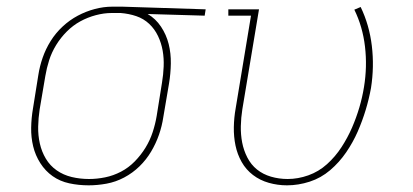

<svg xmlns="http://www.w3.org/2000/svg" viewBox="-20 -548 1240 576"><path d="M246 8Q216 8 188 2Q160 -4 138 -19.5Q116 -35 101 -58.5Q86 -82 79.5 -109Q73 -136 73.5 -165Q74 -194 79 -223L95 -323Q99 -349 108 -375Q117 -401 132 -425Q147 -449 168 -468.5Q189 -488 213.5 -501Q238 -514 264.5 -521Q291 -528 317 -528H347L597 -520L594 -501L423 -506Q447 -492 463 -468Q479 -444 486 -416Q493 -388 492.5 -357.5Q492 -327 487 -297L470 -197Q466 -170 457 -144Q448 -118 433.5 -93.5Q419 -69 398.5 -49Q378 -29 352.5 -15.5Q327 -2 299.5 3Q272 8 246 8ZM247 -11Q271 -11 295.5 -16Q320 -21 343 -33Q366 -45 384.5 -64Q403 -83 416.5 -105Q430 -127 438 -151.5Q446 -176 450 -200L466 -300Q470 -324 471 -348.5Q472 -373 468 -396Q464 -419 454 -440Q444 -461 427.5 -476.5Q411 -492 389 -499.5Q367 -507 342 -509H315Q292 -509 267.5 -502.5Q243 -496 221 -484Q199 -472 180.5 -453.5Q162 -435 148.5 -413Q135 -391 127.5 -367.5Q120 -344 116 -320L99 -220Q95 -194 94.5 -168Q94 -142 99.5 -117.5Q105 -93 117.5 -72Q130 -51 150 -37Q170 -23 195 -17Q220 -11 247 -11Z M841 8Q813 8 786.5 0.5Q760 -7 739 -23Q718 -39 705 -62Q692 -85 686.5 -111.5Q681 -138 681.5 -166.5Q682 -195 687 -223L733 -501H665V-520H757L707 -220Q703 -195 702.5 -169.5Q702 -144 706.5 -120.5Q711 -97 722 -75.5Q733 -54 751 -39.5Q769 -25 793 -18Q817 -11 843 -11Q874 -11 905 -22Q936 -33 961 -55.5Q986 -78 1004.5 -106.5Q1023 -135 1036 -165Q1049 -195 1058 -225.5Q1067 -256 1072 -287Q1082 -348 1075 -408Q1068 -468 1043 -519L1062 -527Q1088 -473 1095.5 -410.5Q1103 -348 1093 -284Q1087 -251 1077 -218Q1067 -185 1053 -153Q1039 -121 1018.5 -91Q998 -61 970.5 -37.5Q943 -14 909 -3Q875 8 841 8Z"/></svg>

Font: Iosevka Etoile Thin
Style: Italic
Weight: 100
Italic angle: -9°
Designer: Belleve Invis
Foundry: Belleve Invis
Version: Version 22.1.2; ttfautohint (v1.8.4)